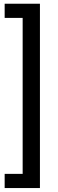

<svg xmlns="http://www.w3.org/2000/svg" viewBox="-20 -832 305 1005"><path d="M4.4 -812.5H189V152.3H4.4V78.1H98.6V-738.3H4.4Z"/></svg>

Font: Vazir UI
Style: Regular-UI
Weight: 400
Designer: Saber Rastikerdar
Foundry: Saber Rastikerdar
Version: Version 30.1.0